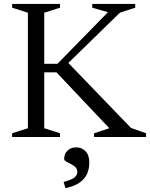

<svg xmlns="http://www.w3.org/2000/svg" viewBox="-20 -695 761 974"><path d="M644.5 -46 721 -19V0H457V-19L534.5 -44.5L266.5 -328H175.5V-371.5H271.5L527.5 -633L448 -656V-675H666V-656L588.5 -631L301 -350.5L321 -381.5ZM204.5 -630.5V-44.5L284.5 -19V0H41.5V-19L121.5 -44.5V-630.5L41.5 -656V-675H284.5V-656ZM302.5 228Q342.5 217.5 357.2 205.8Q372 194 372 176Q372 161.5 362 152.2Q352 143 338.8 136.8Q325.5 130.5 315.5 124.5Q305.5 118.5 305.5 111Q305.5 85.5 322.5 69Q339.5 52.5 367 52.5Q394.5 52.5 413.8 72.2Q433 92 433 129Q433 159 422.8 184.5Q412.5 210 386.5 229.5Q360.5 249 312 259.5Z"/></svg>

Font: Newsreader 24pt
Style: Regular
Weight: 400
Designer: Hugues Gentile
Foundry: Production Type
Version: Version 1.003